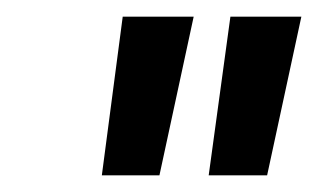

<svg xmlns="http://www.w3.org/2000/svg" viewBox="-20 -713 381 230"><path d="M127 -693H212L171 -503H102ZM256 -693H341L300 -503H230Z"/></svg>

Font: Niramit
Style: Italic
Weight: 400
Italic angle: -10°
Version: Version 1.000; ttfautohint (v1.6)